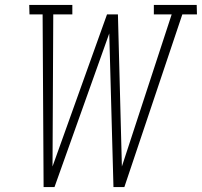

<svg xmlns="http://www.w3.org/2000/svg" viewBox="-20 -755 815 775"><path d="M156 0 152 -697H99L98 -735H272V-697H195L192 -83L412 -697H456L472 -83L673 -697H601V-735H774L775 -697H716L482 0H438L421 -620L200 0Z"/></svg>

Font: Iosevka Etoile Extralight
Style: Italic
Weight: 200
Italic angle: -9°
Designer: Belleve Invis
Foundry: Belleve Invis
Version: Version 22.1.2; ttfautohint (v1.8.4)